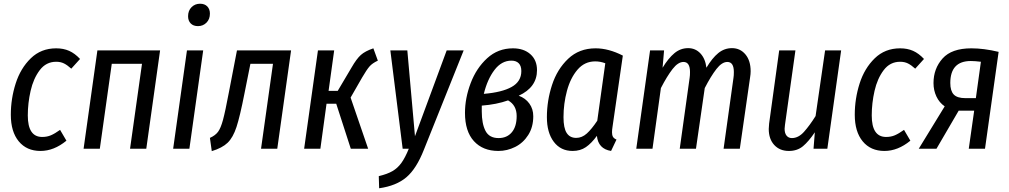

<svg xmlns="http://www.w3.org/2000/svg" viewBox="-20 -797 5408 1029"><path d="M409 -481 362 -429Q341 -448 323 -457Q305 -466 281 -466Q227 -466 193 -421Q159 -376 144 -310Q129 -244 129 -178Q129 -63 206 -63Q232 -63 253 -72Q274 -81 302 -101L336 -43Q269 12 197 12Q123 12 80.5 -39.5Q38 -91 38 -182Q38 -268 64 -349.5Q90 -431 145 -484.5Q200 -538 281 -538Q320 -538 350.5 -524.5Q381 -511 409 -481Z M677 0 741 -455H579L515 0H428L502 -527H838L764 0Z M1069 -527 995 0H908L982 -527ZM988 -710Q988 -740 1006.5 -758.5Q1025 -777 1052 -777Q1077 -777 1091 -762.5Q1105 -748 1105 -724Q1105 -694 1086.5 -675.5Q1068 -657 1041 -657Q1016 -657 1002 -671.5Q988 -686 988 -710Z M1466 0H1379L1443 -455H1322L1290 -295Q1266 -173 1247.5 -116.5Q1229 -60 1200 -32Q1171 -4 1115 13L1105 -58Q1134 -71 1148.5 -90.5Q1163 -110 1175 -154Q1187 -198 1207 -304L1250 -527H1540Z M2005 -472Q1975 -458 1960 -440.5Q1945 -423 1921 -382L1859 -274L1953 0H1860L1782 -241H1730L1697 0H1610L1684 -527H1771L1741 -310H1790L1864 -435Q1891 -482 1914 -502.5Q1937 -523 1981 -538Z M2252 5Q2212 107 2158 153Q2104 199 2012 212L2010 147Q2056 136 2083.5 120Q2111 104 2131 76.5Q2151 49 2171 0H2138L2072 -527H2163L2204 -67L2374 -527H2465Z M2858 -421Q2858 -329 2760 -284Q2796 -271 2817 -242Q2838 -213 2838 -174Q2838 -116 2811 -73.5Q2784 -31 2741 -9.5Q2698 12 2651 12Q2568 12 2520 -40.5Q2472 -93 2472 -192Q2472 -271 2502.5 -351.5Q2533 -432 2591 -485Q2649 -538 2729 -538Q2787 -538 2822.5 -506.5Q2858 -475 2858 -421ZM2573 -294Q2670 -302 2722 -331Q2774 -360 2774 -416Q2774 -444 2760 -458Q2746 -472 2721 -472Q2668 -472 2630 -422Q2592 -372 2573 -294ZM2562 -231V-200Q2562 -134 2582 -95.5Q2602 -57 2652 -57Q2697 -57 2723 -88Q2749 -119 2749 -175Q2749 -233 2703 -259Q2641 -237 2562 -231Z M3318 -499 3263 -119Q3260 -101 3260 -88Q3260 -73 3265 -64Q3270 -55 3284 -49L3255 12Q3186 1 3179 -69Q3150 -29 3120 -8.5Q3090 12 3049 12Q2985 12 2948 -37Q2911 -86 2911 -169Q2911 -257 2938.5 -341.5Q2966 -426 3025 -482Q3084 -538 3172 -538Q3242 -538 3318 -499ZM3000 -169Q3000 -111 3017 -84.5Q3034 -58 3068 -58Q3099 -58 3125 -81.5Q3151 -105 3181 -150L3224 -458Q3197 -468 3170 -468Q3113 -468 3075 -423.5Q3037 -379 3018.5 -310Q3000 -241 3000 -169Z M4003 -415Q4003 -400 4000 -382L3945 0H3858L3911 -380Q3913 -392 3913 -411Q3913 -465 3878 -465Q3849 -465 3819.5 -427Q3790 -389 3757 -325L3710 0H3623L3676 -380Q3678 -392 3678 -411Q3678 -465 3643 -465Q3614 -465 3584.5 -427Q3555 -389 3522 -325L3477 0H3390L3464 -527H3539L3531 -434Q3562 -485 3594.5 -512Q3627 -539 3668 -539Q3707 -539 3733.5 -511Q3760 -483 3766 -434Q3797 -486 3829.5 -512.5Q3862 -539 3903 -539Q3947 -539 3975 -505.5Q4003 -472 4003 -415Z M4100 -106Q4100 -115 4102 -135L4156 -527H4243L4187 -128Q4185 -114 4185 -107Q4185 -83 4195.5 -70Q4206 -57 4224 -57Q4259 -57 4289 -90.5Q4319 -124 4351 -175L4402 -527H4488L4414 0H4340L4347 -88Q4314 -39 4283.5 -13.5Q4253 12 4208 12Q4159 12 4129.5 -20Q4100 -52 4100 -106Z M4932 -481 4885 -429Q4864 -448 4846 -457Q4828 -466 4804 -466Q4750 -466 4716 -421Q4682 -376 4667 -310Q4652 -244 4652 -178Q4652 -63 4729 -63Q4755 -63 4776 -72Q4797 -81 4825 -101L4859 -43Q4792 12 4720 12Q4646 12 4603.5 -39.5Q4561 -91 4561 -182Q4561 -268 4587 -349.5Q4613 -431 4668 -484.5Q4723 -538 4804 -538Q4843 -538 4873.5 -524.5Q4904 -511 4932 -481Z M5332 -519 5259 0H5172L5201 -204H5118L4999 0H4904L5043 -227Q5014 -247 4998.5 -280Q4983 -313 4983 -352Q4983 -429 5031.5 -483.5Q5080 -538 5186 -538Q5253 -538 5332 -519ZM5073 -352Q5073 -310 5091.5 -290.5Q5110 -271 5154 -271H5210L5237 -466Q5205 -470 5183 -470Q5073 -470 5073 -352Z"/></svg>

Font: Fira Sans Extra Condensed
Style: Italic
Weight: 400
Width: 3
Italic angle: -8°
Designer: Carrois Corporate & Edenspiekermann AG
Foundry: Carrois Corporate GbR & Edenspiekermann AG
Version: Version 4.203